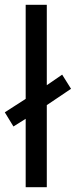

<svg xmlns="http://www.w3.org/2000/svg" viewBox="-29 -780 316 800"><path d="M78 0V-285L27 -253L-9 -312L78 -368V-760H166V-425L230 -469L267 -410L166 -342V0Z"/></svg>

Font: Noto Sans Saurashtra
Style: Regular
Weight: 400
Designer: Monotype Design Team
Foundry: Monotype Imaging Inc.
Version: Version 2.001; ttfautohint (v1.8.4.7-5d5b)